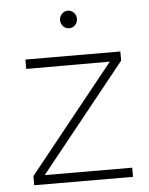

<svg xmlns="http://www.w3.org/2000/svg" viewBox="-52 -750 618 794"><g transform="rotate(-5 257.5 -353.0)"><path d="M67 -521 461 -520V-482L105 -38L468 -37V1L58 0V-38L414 -482H67ZM294 -671Q294 -655 283.5 -644.5Q273 -634 259 -634Q245 -634 234.5 -644.5Q224 -655 224 -671Q224 -686 234.5 -696.5Q245 -707 259 -707Q273 -707 283.5 -696.5Q294 -686 294 -671Z"/></g></svg>

Font: Argentum Sans ExtraLight
Style: Regular
Weight: 275
Designer: Julieta Ulanovsky (Modified by Cristiano Sobral)
Foundry: Julieta Ulanovsky
Version: Version 1.000; ttfautohint (v1.5.65-e2d9)